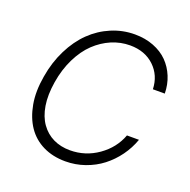

<svg xmlns="http://www.w3.org/2000/svg" viewBox="-131 -864 989 1002"><g transform="rotate(20 363.0 -363.5)"><path d="M702.8 -500H636.7Q634.2 -576 582.2 -625.4Q530.2 -674.7 447.4 -674.7Q394.9 -674.7 345.5 -653.8Q296.2 -632.8 255.1 -593.8Q214.1 -554.7 184.3 -494.3Q154.5 -433.9 142.4 -359.7Q130.3 -284.8 139.7 -227.3Q149.1 -169.7 176.7 -131Q204.2 -92.3 245.4 -72.4Q286.6 -52.6 338.1 -52.6Q423.7 -52.6 493.6 -101.7Q563.6 -150.9 592 -227.3H658.7Q641 -177.2 609.6 -133.9Q578.1 -90.6 536.8 -58.6Q495.4 -26.6 443.2 -8.3Q391 9.9 334.9 9.9Q265.6 9.9 211.1 -16.7Q156.6 -43.3 123 -92.7Q89.5 -142 76.9 -211.6Q64.3 -281.2 79.2 -367.5Q93 -451 127.7 -520.4Q162.3 -589.8 211.1 -637.3Q259.9 -684.7 321.9 -710.9Q383.9 -737.2 451.7 -737.2Q508.9 -737.2 556.1 -718.9Q603.3 -700.6 634.9 -668.7Q666.5 -636.7 684.3 -593.4Q702.1 -550.1 702.8 -500Z"/></g></svg>

Font: Karasuma Gothic
Style: Light Italic
Weight: 300
Italic angle: 9.39998°
Designer: Rasmus Andersson / Ryoko Nishizuka
Foundry: rsms
Version: Version 1.00